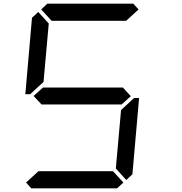

<svg xmlns="http://www.w3.org/2000/svg" viewBox="-20 -1020 984 1040"><path d="M148.4 -514.6 144.5 -509.8H117.2L153.3 -923.8L187.5 -955.1L244.1 -892.6L215.8 -576.2ZM203.1 -968.8 236.3 -1000H702.1L730.5 -968.8L663.1 -907.2H259.8ZM688.5 -499 637.7 -453.1V-454.1H206.1V-453.1L162.1 -500L213.9 -546.9V-545.9H645.5ZM702.1 -485.4 707 -489.3H733.4L697.3 -76.2L664.1 -44.9L607.4 -107.4L635.7 -423.8ZM648.4 -31.2 614.3 0H149.4L121.1 -31.2L188.5 -92.8H591.8Z"/></svg>

Font: my7seg
Style: Book
Weight: 400
Italic angle: -5°
Designer: Keshikan(Twitter:@keshinomi_88pro)
Version: Version 0.46